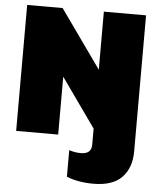

<svg xmlns="http://www.w3.org/2000/svg" viewBox="-59 -694 805 978"><g transform="rotate(5 344.0 -205.0)"><path d="M455.1 233.9Q376 233.9 317.9 210V74.2Q346.7 84 377.9 84Q432.1 84 432.1 37.1V-45.9L254.9 -295.9V0H40V-644H221.2L432.1 -347.2V-644H647.9V51.8Q647.9 135.7 600.6 184.8Q553.2 233.9 455.1 233.9Z"/></g></svg>

Font: Kanit ExtraBold
Style: Regular
Weight: 800
Designer: Katatrad Team
Foundry: CadsonDemak
Version: Version 1.000;PS 001.000;hotconv 1.0.88;makeotf.lib2.5.64775